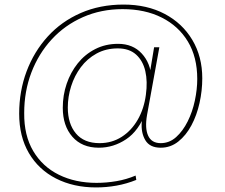

<svg xmlns="http://www.w3.org/2000/svg" viewBox="-20 -641 984 841"><path d="M401 180Q302 180 225.5 141Q149 102 106.5 29.5Q64 -43 64 -143Q64 -242 96.5 -328.5Q129 -415 189 -481Q249 -547 333.5 -584Q418 -621 521 -621Q624 -621 701.5 -580Q779 -539 822.5 -466Q866 -393 866 -298Q866 -244 854 -190Q842 -136 818.5 -92Q795 -48 761 -21Q727 6 684 6Q636 6 616.5 -27Q597 -60 601 -107L607 -145L619 -150Q588 -68 532.5 -31Q477 6 413 6Q339 6 297 -42Q255 -90 255 -169Q255 -224 272 -274Q289 -324 320.5 -363.5Q352 -403 397 -426Q442 -449 497 -449Q562 -449 601 -406.5Q640 -364 643 -300L631 -289L655 -434H678L624 -137Q614 -79 629 -46.5Q644 -14 684 -14Q722 -14 751.5 -40.5Q781 -67 802 -109Q823 -151 833.5 -200.5Q844 -250 844 -295Q844 -391 803 -459Q762 -527 688.5 -564Q615 -601 517 -601Q423 -601 343.5 -566Q264 -531 206.5 -468.5Q149 -406 117.5 -323.5Q86 -241 86 -146Q85 -48 125.5 20.5Q166 89 238 124.5Q310 160 403 160Q446 160 490 152.5Q534 145 574 128L577 147Q535 164 490.5 172Q446 180 401 180ZM416 -14Q470 -14 513 -41.5Q556 -69 583.5 -117Q611 -165 619 -226Q627 -284 616.5 -329.5Q606 -375 576 -402Q546 -429 496 -429Q444 -429 403 -406.5Q362 -384 334 -346.5Q306 -309 291.5 -263Q277 -217 277 -170Q277 -99 312.5 -56.5Q348 -14 416 -14Z"/></svg>

Font: DM Sans Thin
Style: Italic
Weight: 250
Italic angle: -10°
Designer: Colophon Foundry, Jonny Pinhorn
Foundry: Colophon Foundry
Version: Version 4.004;gftools[0.9.30]